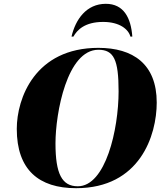

<svg xmlns="http://www.w3.org/2000/svg" viewBox="-20 -976 869 1007"><path d="M355 -784H365C384 -818 424 -861 521 -861C608 -861 654 -822 664 -784H674C667 -882 629 -956 535 -956C433 -956 376 -874 355 -784ZM379 11C714 11 802 -266 802 -438C802 -641 677 -725 496 -725C164 -725 68 -461 68 -300C68 -85 184 11 379 11ZM388 1C305 1 271 -64 271 -224C271 -384 332 -715 496 -715C577 -715 602 -663 602 -497C602 -297 534 1 388 1Z"/></svg>

Font: Noto Serif Display Black
Style: Italic
Weight: 900
Italic angle: -12°
Designer: Monotype Design Team
Foundry: Monotype Imaging Inc.
Version: Version 2.009